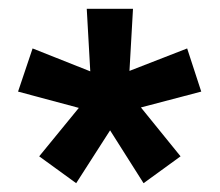

<svg xmlns="http://www.w3.org/2000/svg" viewBox="-20 -756 499 436"><path d="M153 -340 69 -401 159 -511 21 -548 54 -646 185 -594 177 -736H282L274 -595L405 -646L437 -548L300 -512L390 -401L306 -340L230 -460Z"/></svg>

Font: Mulish ExtraBold
Style: Regular
Weight: 800
Designer: Vernon Adams
Foundry: Vernon Adams
Version: Version 3.603; ttfautohint (v1.8.3)